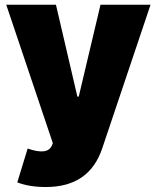

<svg xmlns="http://www.w3.org/2000/svg" viewBox="-20 -565 645 790"><path d="M169 204.5Q99.8 204.5 51.1 185.4L93.8 46.2Q175.4 74.9 193.2 34.1L197.4 24.1L5.7 -545.5H210.2L298.3 -167.6H304L393.5 -545.5H599.4L400.6 45.5Q347.3 204.5 169 204.5Z"/></svg>

Font: Karasuma Gothic
Style: Black
Weight: 900
Designer: Rasmus Andersson / Ryoko Nishizuka
Foundry: Genbu
Version: Version 1.00